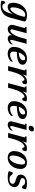

<svg xmlns="http://www.w3.org/2000/svg" viewBox="2130 -2954 975 5390"><g transform="rotate(90 2617.0 -259.5)"><path d="M170.9 -62.5Q188.5 -62.5 214.8 -83.3Q241.2 -104 269.5 -143.1Q297.9 -182.1 325 -237.8Q352.1 -293.5 371.1 -363.8L388.7 -428.2Q392.1 -439.9 392.1 -449.7Q392.1 -467.3 378.4 -474.9Q364.7 -482.4 339.8 -482.4Q307.1 -482.4 278.8 -466.8Q250.5 -451.2 227.3 -424.8Q204.1 -398.4 185.8 -363.8Q167.5 -329.1 155 -291Q142.6 -252.9 136.2 -214.4Q129.9 -175.8 129.9 -141.1Q129.9 -126 130.9 -111.8Q131.8 -97.7 136 -86.7Q140.1 -75.7 148.4 -69.1Q156.7 -62.5 170.9 -62.5ZM322.3 -143.6Q275.9 -63.5 226.6 -26.1Q177.2 11.2 119.6 11.2Q63 11.2 31.5 -25.1Q0 -61.5 0 -139.6Q0 -179.7 8.8 -224.1Q17.6 -268.6 35.6 -311.8Q53.7 -355 81.8 -394.3Q109.9 -433.6 148.4 -463.6Q187 -493.7 236.3 -511.5Q285.6 -529.3 346.2 -529.3Q378.4 -529.3 410.2 -525.4Q441.9 -521.5 467.3 -513.9Q492.7 -506.3 508.3 -494.6Q523.9 -482.9 523.9 -467.8Q523.9 -459.5 522.2 -450.2Q520.5 -440.9 518.1 -430.7L421.4 -67.9Q401.4 6.3 369.9 58.8Q338.4 111.3 295.2 144.5Q252 177.7 196.8 193.1Q141.6 208.5 74.7 208.5Q57.1 208.5 34.4 207Q11.7 205.6 -8.8 202.1Q-29.3 198.7 -43.5 193.8Q-57.6 189 -57.6 181.6Q-57.6 179.2 -57.4 175.3Q-57.1 171.4 -56.2 168.9L-42 115.2Q-38.1 100.1 -30 90.3Q-22 80.6 -5.9 80.6Q6.3 80.6 12.5 86.7Q18.6 92.8 22.7 101.8Q26.9 110.8 30.8 121.3Q34.7 131.8 42.7 140.9Q50.8 149.9 64.7 156Q78.6 162.1 102.5 162.1Q133.3 162.1 161.1 149.2Q189 136.2 212.9 111.6Q236.8 86.9 255.6 51Q274.4 15.1 287.6 -31.2L300.3 -76.2Q306.2 -97.2 311.5 -112.5Q316.9 -127.9 322.3 -143.6Z M702.6 -433.6Q708 -454.1 708 -463.9Q708 -474.6 703.1 -478.3Q698.2 -481.9 689.5 -481.9H675.8L685.5 -518.6H855L759.3 -165.5Q753.9 -145.5 750.7 -129.9Q747.6 -114.3 747.6 -103Q747.6 -81.5 757.3 -72.3Q767.1 -63 785.6 -63Q807.6 -63 834.2 -85.7Q860.8 -108.4 887.7 -149.9Q914.6 -191.4 939.5 -249.5Q964.4 -307.6 983.4 -378.4L1020.5 -518.6H1151.4L1054.2 -157.2Q1040.5 -106.9 1040.5 -84.5Q1040.5 -69.8 1046.1 -64.2Q1051.8 -58.6 1063 -58.6Q1074.2 -58.6 1087.9 -65.2Q1101.6 -71.8 1115.7 -82.3Q1129.9 -92.8 1142.8 -106.2Q1155.8 -119.6 1165.5 -133.3V-77.1Q1149.4 -55.7 1129.9 -39.3Q1110.4 -22.9 1089.4 -12Q1068.4 -1 1046.9 4.9Q1025.4 10.7 1005.4 10.7Q987.8 10.7 970.7 6.1Q953.6 1.5 940.2 -8.3Q926.8 -18.1 918.7 -33.2Q910.6 -48.3 910.6 -68.8Q910.6 -79.1 912.1 -92.5Q913.6 -106 919.9 -126.5Q902.3 -88.9 880.9 -63Q859.4 -37.1 835.7 -20.5Q812 -3.9 787.6 3.4Q763.2 10.7 740.7 10.7Q712.9 10.7 690.4 2.7Q668 -5.4 652.3 -20.5Q636.7 -35.6 628.2 -56.9Q619.6 -78.1 619.6 -104.5Q619.6 -130.9 628.4 -162.6Z M1239.7 -161.1Q1239.7 -208.5 1249.8 -254.2Q1259.8 -299.8 1278.8 -340.6Q1297.9 -381.3 1325.7 -416Q1353.5 -450.7 1389.2 -475.8Q1424.8 -501 1468.3 -515.1Q1511.7 -529.3 1561.5 -529.3Q1606.4 -529.3 1639.9 -520Q1673.3 -510.7 1695.6 -494.6Q1717.8 -478.5 1728.8 -456.8Q1739.7 -435.1 1739.7 -410.2Q1739.7 -371.1 1720.9 -341.6Q1702.1 -312 1659.9 -291.5Q1617.7 -271 1549.6 -259.5Q1481.4 -248 1382.3 -245.1Q1370.6 -192.4 1370.6 -144.5Q1370.6 -101.6 1392.8 -78.6Q1415 -55.7 1459 -55.7Q1483.4 -55.7 1509.3 -61.3Q1535.2 -66.9 1560.3 -77.6Q1585.4 -88.4 1608.6 -103.3Q1631.8 -118.2 1650.9 -136.7V-80.6Q1636.2 -65.4 1615 -49.3Q1593.8 -33.2 1566.2 -19.8Q1538.6 -6.3 1504.6 2.2Q1470.7 10.7 1431.2 10.7Q1384.3 10.7 1348.4 -1Q1312.5 -12.7 1288.3 -34.9Q1264.2 -57.1 1252 -89.1Q1239.7 -121.1 1239.7 -161.1ZM1614.3 -429.7Q1614.3 -450.2 1602.5 -464.1Q1590.8 -478 1563 -478Q1534.7 -478 1509.5 -463.4Q1484.4 -448.7 1463.4 -423.8Q1442.4 -398.9 1425.5 -366.2Q1408.7 -333.5 1397 -297.9Q1454.1 -302.2 1495.4 -312.7Q1536.6 -323.2 1563 -339.8Q1589.4 -356.4 1601.8 -379.2Q1614.3 -401.9 1614.3 -429.7Z M2158.7 -459.5Q2134.8 -459.5 2106.2 -438.5Q2077.6 -417.5 2048.6 -377Q2019.5 -336.4 1992.7 -276.9Q1965.8 -217.3 1945.3 -140.1L1908.2 0H1777.3L1893.6 -433.6Q1898.9 -454.1 1898.9 -463.9Q1898.9 -474.6 1894 -478.3Q1889.2 -481.9 1880.4 -481.9H1866.7L1876.5 -518.6H2045.9L2033.7 -473.1Q2031.2 -463.4 2023.2 -440.9Q2015.1 -418.5 2004.4 -392.6Q2028.3 -432.1 2053.5 -458.5Q2078.6 -484.9 2103.8 -500.7Q2128.9 -516.6 2154.3 -522.9Q2179.7 -529.3 2204.1 -529.3Q2215.8 -529.3 2230.7 -528.1Q2245.6 -526.9 2258.8 -523.4Q2272 -520 2281 -514.2Q2290 -508.3 2290 -499Q2290 -494.1 2288.6 -489.3L2272.9 -430.7Q2268.6 -413.6 2254.6 -405.3Q2240.7 -397 2225.6 -397Q2211.4 -397 2204.3 -401.6Q2197.3 -406.2 2193.6 -413.1Q2189.9 -419.9 2188.5 -428.2Q2187 -436.5 2184.3 -443.4Q2181.6 -450.2 2176 -454.8Q2170.4 -459.5 2158.7 -459.5Z M2636.7 -459.5Q2612.8 -459.5 2584.2 -438.5Q2555.7 -417.5 2526.6 -377Q2497.6 -336.4 2470.7 -276.9Q2443.8 -217.3 2423.3 -140.1L2386.2 0H2255.4L2371.6 -433.6Q2377 -454.1 2377 -463.9Q2377 -474.6 2372.1 -478.3Q2367.2 -481.9 2358.4 -481.9H2344.7L2354.5 -518.6H2523.9L2511.7 -473.1Q2509.3 -463.4 2501.2 -440.9Q2493.2 -418.5 2482.4 -392.6Q2506.3 -432.1 2531.5 -458.5Q2556.6 -484.9 2581.8 -500.7Q2606.9 -516.6 2632.3 -522.9Q2657.7 -529.3 2682.1 -529.3Q2693.8 -529.3 2708.7 -528.1Q2723.6 -526.9 2736.8 -523.4Q2750 -520 2759 -514.2Q2768.1 -508.3 2768.1 -499Q2768.1 -494.1 2766.6 -489.3L2751 -430.7Q2746.6 -413.6 2732.7 -405.3Q2718.8 -397 2703.6 -397Q2689.5 -397 2682.4 -401.6Q2675.3 -406.2 2671.6 -413.1Q2668 -419.9 2666.5 -428.2Q2665 -436.5 2662.4 -443.4Q2659.7 -450.2 2654.1 -454.8Q2648.4 -459.5 2636.7 -459.5Z M2763.2 -161.1Q2763.2 -208.5 2773.2 -254.2Q2783.2 -299.8 2802.2 -340.6Q2821.3 -381.3 2849.1 -416Q2877 -450.7 2912.6 -475.8Q2948.2 -501 2991.7 -515.1Q3035.2 -529.3 3085 -529.3Q3129.9 -529.3 3163.3 -520Q3196.8 -510.7 3219 -494.6Q3241.2 -478.5 3252.2 -456.8Q3263.2 -435.1 3263.2 -410.2Q3263.2 -371.1 3244.4 -341.6Q3225.6 -312 3183.3 -291.5Q3141.1 -271 3073 -259.5Q3004.9 -248 2905.8 -245.1Q2894 -192.4 2894 -144.5Q2894 -101.6 2916.3 -78.6Q2938.5 -55.7 2982.4 -55.7Q3006.8 -55.7 3032.7 -61.3Q3058.6 -66.9 3083.7 -77.6Q3108.9 -88.4 3132.1 -103.3Q3155.3 -118.2 3174.3 -136.7V-80.6Q3159.7 -65.4 3138.4 -49.3Q3117.2 -33.2 3089.6 -19.8Q3062 -6.3 3028.1 2.2Q2994.1 10.7 2954.6 10.7Q2907.7 10.7 2871.8 -1Q2835.9 -12.7 2811.8 -34.9Q2787.6 -57.1 2775.4 -89.1Q2763.2 -121.1 2763.2 -161.1ZM3137.7 -429.7Q3137.7 -450.2 3126 -464.1Q3114.3 -478 3086.4 -478Q3058.1 -478 3033 -463.4Q3007.8 -448.7 2986.8 -423.8Q2965.8 -398.9 2949 -366.2Q2932.1 -333.5 2920.4 -297.9Q2977.5 -302.2 3018.8 -312.7Q3060.1 -323.2 3086.4 -339.8Q3112.8 -356.4 3125.2 -379.2Q3137.7 -401.9 3137.7 -429.7Z M3456.5 -656.7Q3465.3 -689.5 3490 -708Q3514.6 -726.6 3545.9 -726.6Q3576.2 -726.6 3593.8 -712.2Q3611.3 -697.8 3611.3 -671.4Q3611.3 -648.4 3602.8 -630.9Q3594.2 -613.3 3580.6 -601.6Q3566.9 -589.8 3549.8 -584Q3532.7 -578.1 3515.6 -578.1Q3486.3 -578.1 3469.5 -591.6Q3452.6 -605 3452.6 -631.3Q3452.6 -642.1 3456.5 -656.7ZM3418.9 -433.6Q3424.3 -454.1 3424.3 -463.9Q3424.3 -474.6 3419.4 -478.3Q3414.6 -481.9 3405.8 -481.9H3392.1L3401.9 -518.6H3571.3L3473.1 -157.2Q3464.8 -126.5 3461.9 -109.6Q3459 -92.8 3459 -85.9Q3459 -71.3 3465.3 -64.9Q3471.7 -58.6 3481.9 -58.6Q3493.2 -58.6 3506.8 -65.2Q3520.5 -71.8 3534.7 -82.3Q3548.8 -92.8 3561.8 -106.2Q3574.7 -119.6 3584.5 -133.3V-77.1Q3568.4 -55.7 3548.8 -39.3Q3529.3 -22.9 3508.3 -12Q3487.3 -1 3465.8 4.9Q3444.3 10.7 3424.3 10.7Q3406.7 10.7 3389.6 6.1Q3372.6 1.5 3359.1 -8.3Q3345.7 -18.1 3337.6 -33.2Q3329.6 -48.3 3329.6 -68.8Q3329.6 -89.8 3332 -106.9Q3334.5 -124 3339.8 -143.6Z M4037.1 -459.5Q4013.2 -459.5 3984.6 -438.5Q3956.1 -417.5 3927 -377Q3897.9 -336.4 3871.1 -276.9Q3844.2 -217.3 3823.7 -140.1L3786.6 0H3655.8L3772 -433.6Q3777.3 -454.1 3777.3 -463.9Q3777.3 -474.6 3772.5 -478.3Q3767.6 -481.9 3758.8 -481.9H3745.1L3754.9 -518.6H3924.3L3912.1 -473.1Q3909.7 -463.4 3901.6 -440.9Q3893.6 -418.5 3882.8 -392.6Q3906.7 -432.1 3931.9 -458.5Q3957 -484.9 3982.2 -500.7Q4007.3 -516.6 4032.7 -522.9Q4058.1 -529.3 4082.5 -529.3Q4094.2 -529.3 4109.1 -528.1Q4124 -526.9 4137.2 -523.4Q4150.4 -520 4159.4 -514.2Q4168.5 -508.3 4168.5 -499Q4168.5 -494.1 4167 -489.3L4151.4 -430.7Q4147 -413.6 4133.1 -405.3Q4119.1 -397 4104 -397Q4089.8 -397 4082.8 -401.6Q4075.7 -406.2 4072 -413.1Q4068.4 -419.9 4066.9 -428.2Q4065.4 -436.5 4062.7 -443.4Q4060.1 -450.2 4054.4 -454.8Q4048.8 -459.5 4037.1 -459.5Z M4540.5 -374Q4540.5 -390.6 4539.3 -409.2Q4538.1 -427.7 4531.7 -443.1Q4525.4 -458.5 4512.2 -468.5Q4499 -478.5 4475.6 -478.5Q4451.2 -478.5 4427.7 -463.1Q4404.3 -447.8 4383.5 -421.6Q4362.8 -395.5 4345.5 -361.6Q4328.1 -327.6 4315.7 -290.5Q4303.2 -253.4 4296.1 -215.6Q4289.1 -177.7 4289.1 -144.5Q4289.1 -127.4 4290 -109.1Q4291 -90.8 4297.4 -75.4Q4303.7 -60.1 4316.7 -50Q4329.6 -40 4354 -40Q4378.4 -40 4401.6 -55.4Q4424.8 -70.8 4445.6 -96.9Q4466.3 -123 4483.9 -157Q4501.5 -190.9 4513.9 -228Q4526.4 -265.1 4533.4 -302.7Q4540.5 -340.3 4540.5 -374ZM4350.6 10.7Q4307.6 10.7 4272.9 -0.7Q4238.3 -12.2 4214.1 -34.9Q4189.9 -57.6 4176.8 -91.3Q4163.6 -125 4163.6 -168.9Q4163.6 -208 4172.1 -250Q4180.7 -292 4197.8 -332Q4214.8 -372.1 4241 -408Q4267.1 -443.8 4302 -470.7Q4336.9 -497.6 4381.1 -513.4Q4425.3 -529.3 4479 -529.3Q4522 -529.3 4556.6 -517.8Q4591.3 -506.3 4615.5 -483.6Q4639.6 -460.9 4652.8 -427.2Q4666 -393.6 4666 -349.6Q4666 -310.5 4657.5 -268.6Q4648.9 -226.6 4631.8 -186.5Q4614.7 -146.5 4588.6 -110.6Q4562.5 -74.7 4527.6 -47.9Q4492.7 -21 4448.5 -5.1Q4404.3 10.7 4350.6 10.7Z M4948.7 -38.6Q4981 -38.6 5006.1 -46.1Q5031.2 -53.7 5048.6 -65.7Q5065.9 -77.6 5074.7 -93.3Q5083.5 -108.9 5083.5 -125Q5083.5 -144 5075.9 -158Q5068.4 -171.9 5054 -182.4Q5039.6 -192.9 5019 -200.4Q4998.5 -208 4973.1 -214.8Q4927.7 -226.6 4898.9 -240.5Q4870.1 -254.4 4853.5 -271.2Q4836.9 -288.1 4830.6 -308.1Q4824.2 -328.1 4824.2 -352.1Q4824.2 -387.2 4837.9 -419.2Q4851.6 -451.2 4881.1 -475.6Q4910.6 -500 4958 -514.6Q5005.4 -529.3 5072.8 -529.3Q5085.9 -529.3 5103.3 -528.1Q5120.6 -526.9 5138.7 -524.7Q5156.7 -522.5 5174.1 -519.3Q5191.4 -516.1 5205.1 -512Q5218.8 -507.8 5227.1 -502.7Q5235.4 -497.6 5235.4 -491.7Q5235.4 -486.8 5233.9 -481.9L5219.2 -425.8Q5214.8 -408.7 5207.3 -398.7Q5199.7 -388.7 5185.1 -388.7Q5165 -388.7 5154.1 -395.3Q5143.1 -401.9 5135.5 -411.9Q5127.9 -421.9 5121.3 -433.3Q5114.7 -444.8 5103.8 -454.8Q5092.8 -464.8 5074.5 -471.4Q5056.2 -478 5025.9 -478Q4998.5 -478 4979 -471.7Q4959.5 -465.3 4946.8 -454.6Q4934.1 -443.8 4928 -429.7Q4921.9 -415.5 4921.9 -400.4Q4921.9 -387.2 4928.5 -377.2Q4935.1 -367.2 4946 -359.6Q4957 -352.1 4971.9 -346.7Q4986.8 -341.3 5002.9 -336.9Q5051.8 -324.2 5084.7 -308.3Q5117.7 -292.5 5137.5 -273.2Q5157.2 -253.9 5165.8 -230.5Q5174.3 -207 5174.3 -179.7Q5174.3 -140.1 5159.4 -105.5Q5144.5 -70.8 5112.1 -44.9Q5079.6 -19 5027.6 -4.2Q4975.6 10.7 4901.4 10.7Q4876 10.7 4845.9 8.5Q4815.9 6.3 4789.8 1.7Q4763.7 -2.9 4746.3 -10.3Q4729 -17.6 4729 -27.3Q4729 -31.7 4730.5 -37.1L4749 -96.7Q4753.9 -113.3 4759.3 -121.8Q4764.6 -130.4 4780.3 -130.4Q4797.4 -130.4 4808.1 -123.5Q4818.8 -116.7 4827.6 -106.4Q4836.4 -96.2 4845.2 -84.5Q4854 -72.8 4866.9 -62.5Q4879.9 -52.2 4899.4 -45.4Q4918.9 -38.6 4948.7 -38.6Z"/></g></svg>

Font: Arian AMU Serif
Style: Bold Italic
Weight: 700
Italic angle: -15°
Designer: Ruben Hakobyan (Tarumian)
Foundry: Ruben Hakobyan (Tarumian)
Version: Version 1.002